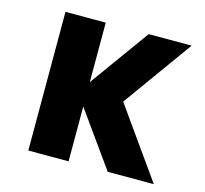

<svg xmlns="http://www.w3.org/2000/svg" viewBox="-93 -725 886 829"><g transform="rotate(15 350.0 -310.0)"><path d="M101 0V-620H281V-354L473 -620H665L442 -310L662 0H456L281 -245V0Z"/></g></svg>

Font: Martian Mono ExtraBold
Style: Regular
Weight: 800
Monospace: yes
Designer: Roman Shamin
Foundry: Evil Martians
Version: Version 1.000; ttfautohint (v1.8.4.7-5d5b)